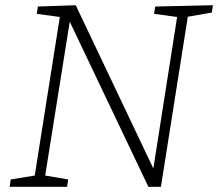

<svg xmlns="http://www.w3.org/2000/svg" viewBox="-20 -715 835 735"><path d="M574 -690 795 -695 791 -667 699 -651 596 0H548L247 -632L153 -43L241 -28L237 0H17L21 -28L113 -43L209 -650L121 -662L125 -690L270 -695L567 -70L658 -650L570 -662Z"/></svg>

Font: Bitter Pro Light
Style: Italic
Weight: 300
Italic angle: -9°
Designer: Sol Matas, and Bitter project Authors
Foundry: Sol Matas
Version: Version 1.010